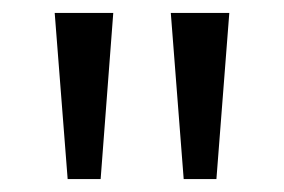

<svg xmlns="http://www.w3.org/2000/svg" viewBox="-20 -734 441 298"><path d="M155.8 -713.9 136.2 -456.1H85L64.9 -713.9ZM335.9 -713.9 315.9 -456.1H265.1L245.1 -713.9Z"/></svg>

Font: f04975060
Style: Regular
Weight: 400
Foundry: Ascender Corporation
Version: Version 1.10